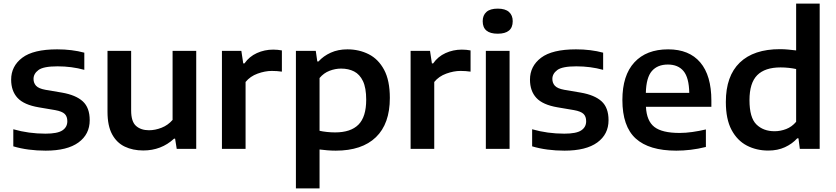

<svg xmlns="http://www.w3.org/2000/svg" viewBox="-20 -828 4652 1068"><path d="M234 10Q185 10 139.5 4Q94 -2 54 -14V-109Q139.5 -84.5 233 -84.5Q300 -84.5 327.2 -102.8Q354.5 -121 354.5 -153.5Q354.5 -180 340 -194.2Q325.5 -208.5 287 -215.5L195.5 -231Q113 -245 77.5 -283.5Q42 -322 42 -385Q42 -460 103.8 -506.8Q165.5 -553.5 298 -553.5Q380.5 -553.5 449 -535V-439.5Q378.5 -459 300 -459Q221.5 -459 194 -438.5Q166.5 -418 166.5 -389Q166.5 -366.5 180.5 -351Q194.5 -335.5 232.5 -328.5L324 -313Q402 -299.5 440.5 -264.2Q479 -229 479 -159.5Q479 -81 416.5 -35.5Q354 10 234 10Z M777 9Q718.5 9 673.8 -12.5Q629 -34 603.5 -81.2Q578 -128.5 578 -206V-545H709.5V-213.5Q709.5 -151.5 736.8 -127.5Q764 -103.5 809 -103.5Q843 -103.5 878.8 -117.5Q914.5 -131.5 940 -161V-545H1071.5V0H963L954 -56.5H948Q877 9 777 9Z M1214.5 0V-545H1322.5L1333 -475.5H1340Q1366.5 -513.5 1409 -532.8Q1451.5 -552 1499.5 -552Q1524.5 -552 1548 -547.5V-429.5Q1535 -431.5 1520.5 -432.5Q1506 -433.5 1492 -433.5Q1454.5 -433.5 1413 -418.5Q1371.5 -403.5 1346 -372V0Z M1626 220V-545H1736.5L1745 -486H1751.5Q1779 -516.5 1819.8 -535Q1860.5 -553.5 1912.5 -553.5Q1977 -553.5 2030.8 -526.5Q2084.5 -499.5 2116.5 -440Q2148.5 -380.5 2148.5 -283Q2148.5 -139.5 2071 -64.8Q1993.5 10 1847.5 10Q1823.5 10 1800.2 8Q1777 6 1757.5 3.5V220ZM1844 -91.5Q1931 -91.5 1974 -134.8Q2017 -178 2017 -273.5Q2017 -339 1999 -376.8Q1981 -414.5 1949.8 -430.5Q1918.5 -446.5 1877.5 -446.5Q1845 -446.5 1813 -434.2Q1781 -422 1757.5 -394V-100.5Q1775 -96.5 1798 -94Q1821 -91.5 1844 -91.5Z M2264 0V-545H2372L2382.5 -475.5H2389.5Q2416 -513.5 2458.5 -532.8Q2501 -552 2549 -552Q2574 -552 2597.5 -547.5V-429.5Q2584.5 -431.5 2570 -432.5Q2555.5 -433.5 2541.5 -433.5Q2504 -433.5 2462.5 -418.5Q2421 -403.5 2395.5 -372V0Z M2682.5 0V-545H2814.5V0ZM2748.5 -640.5Q2665 -640.5 2665 -710Q2665 -743 2685.8 -761.5Q2706.5 -780 2748.5 -780Q2790.5 -780 2811.2 -761.5Q2832 -743 2832 -710Q2832 -640.5 2748.5 -640.5Z M3120 10Q3071 10 3025.5 4Q2980 -2 2940 -14V-109Q3025.5 -84.5 3119 -84.5Q3186 -84.5 3213.2 -102.8Q3240.5 -121 3240.5 -153.5Q3240.5 -180 3226 -194.2Q3211.5 -208.5 3173 -215.5L3081.5 -231Q2999 -245 2963.5 -283.5Q2928 -322 2928 -385Q2928 -460 2989.8 -506.8Q3051.5 -553.5 3184 -553.5Q3266.5 -553.5 3335 -535V-439.5Q3264.5 -459 3186 -459Q3107.5 -459 3080 -438.5Q3052.5 -418 3052.5 -389Q3052.5 -366.5 3066.5 -351Q3080.5 -335.5 3118.5 -328.5L3210 -313Q3288 -299.5 3326.5 -264.2Q3365 -229 3365 -159.5Q3365 -81 3302.5 -35.5Q3240 10 3120 10Z M3742 10Q3590.5 10 3516.2 -57.5Q3442 -125 3442 -272Q3442 -409 3508.8 -481.2Q3575.5 -553.5 3696.5 -553.5Q3813.5 -553.5 3875.2 -480.8Q3937 -408 3937 -268.5V-234H3573Q3577 -155 3620 -121.8Q3663 -88.5 3760.5 -88.5Q3794 -88.5 3831.2 -93.8Q3868.5 -99 3906.5 -108V-10.5Q3862 0.5 3821.5 5.2Q3781 10 3742 10ZM3695 -469Q3637.5 -469 3606 -432.8Q3574.5 -396.5 3572.5 -311.5H3814Q3812.5 -396 3782.2 -432.5Q3752 -469 3695 -469Z M4253.5 9.5Q4188 9.5 4134.5 -18.2Q4081 -46 4049.2 -105.5Q4017.5 -165 4017.5 -261Q4017.5 -405 4095 -479.8Q4172.5 -554.5 4318.5 -554.5Q4342 -554.5 4365.2 -552.2Q4388.5 -550 4408.5 -547.5V-808H4539.5V0H4429L4421.5 -58.5H4414.5Q4387 -28 4346.2 -9.2Q4305.5 9.5 4253.5 9.5ZM4288.5 -98Q4321 -98 4353 -110.2Q4385 -122.5 4408.5 -150.5V-444Q4390.5 -448 4367.8 -450.5Q4345 -453 4322 -453Q4235 -453 4192 -409.8Q4149 -366.5 4149 -271Q4149 -173.5 4187.5 -135.8Q4226 -98 4288.5 -98Z"/></svg>

Font: Encode Sans Semi Expanded SemiBold
Style: Regular
Weight: 600
Width: 6
Designer: Multiple Designers
Foundry: Impallari Type
Version: Version 3.000; ttfautohint (v1.8.3) -l 8 -r 50 -G 200 -x 14 